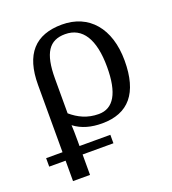

<svg xmlns="http://www.w3.org/2000/svg" viewBox="-145 -653 896 1000"><g transform="rotate(-20 303.5 -153.0)"><path d="M555.2 -257.8C555.2 -437.5 460.9 -545.9 312 -545.9C163.1 -545.9 87.9 -462.4 87.9 -293V80.1H-2.9V127H87.9V240.2H182.1V127H353V80.1H182.1V48.8C182.1 13.2 181.6 -18.1 180.2 -36.1C223.1 -3.4 274.9 9.8 334 9.8C480.5 9.8 555.2 -78.6 555.2 -257.8ZM182.1 -101.1V-293C182.1 -435.5 222.2 -493.2 310.1 -493.2C406.2 -493.2 458 -412.6 458 -257.8C458 -113.8 416 -42 334 -42C271.5 -42 223.1 -65.9 182.1 -101.1Z"/></g></svg>

Font: The Erased English
Style: Regular
Weight: 400
Designer: Monotype Design team + ligartures altered by 180 Amsterdam
Foundry: Monotype Imaging Inc.
Version: Version 1.030;Glyphs 3.1.2 (3151)